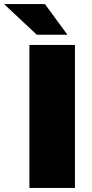

<svg xmlns="http://www.w3.org/2000/svg" viewBox="-82 -920 449 940"><path d="M62 0V-700H285V0ZM98 -750 -62 -900H138L248 -750Z"/></svg>

Font: Golos Text ExtraBold
Style: Regular
Weight: 800
Designer: A.Korolkova, Vitaly Kuzmin
Foundry: ParaType Ltd
Version: Version 2.004